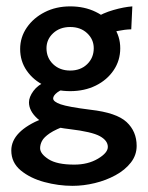

<svg xmlns="http://www.w3.org/2000/svg" viewBox="-20 -401 467 605"><path d="M208.5 184.6Q164.1 184.6 119.6 172.6Q75.2 160.6 45.4 136Q15.6 111.3 15.6 73.2Q15.6 12.2 113.8 -27.3Q113.8 -27.3 125.5 -25.6Q137.2 -23.9 152.8 -21.2Q168.5 -18.6 180.7 -14.9Q192.9 -11.2 193.8 -7.3Q155.3 6.3 136.7 19Q118.2 31.7 112.3 43.2Q106.4 54.7 106.4 65.9Q106.4 83.5 132.8 100.6Q159.2 117.7 213.9 117.7Q257.3 117.7 288.6 99.1Q319.8 80.6 319.8 62Q319.8 42 294.7 28.1Q269.5 14.2 199.7 5.9Q125.5 -2.4 98.4 -26.9Q71.3 -51.3 71.3 -78.6Q71.3 -95.2 85.4 -114.5Q99.6 -133.8 126 -144.5L204.6 -127.9Q172.9 -119.6 160.2 -109.6Q147.5 -99.6 147.5 -90.8Q147.5 -80.6 171.1 -72.3Q194.8 -64 265.1 -55.2Q347.2 -45.9 378.9 -16.4Q410.6 13.2 410.6 58.6Q410.6 87.9 392.3 111.3Q374 134.8 344 151.1Q314 167.5 278.6 176Q243.2 184.6 208.5 184.6ZM201.2 -113.8Q156.7 -113.8 121.1 -130.9Q85.4 -147.9 64.5 -178Q43.5 -208 43.5 -246.6Q43.5 -283.7 64.5 -314.2Q85.4 -344.7 121.1 -362.8Q156.7 -380.9 201.2 -380.9Q246.1 -380.9 281.7 -363.5Q317.4 -346.2 338.1 -316.4Q358.9 -286.6 358.9 -249Q358.9 -210.4 338.1 -179.7Q317.4 -148.9 281.7 -131.3Q246.1 -113.8 201.2 -113.8ZM201.2 -178.7Q233.9 -178.7 254.6 -198.7Q275.4 -218.8 275.4 -249Q275.4 -276.9 254.6 -296.4Q233.9 -315.9 201.2 -315.9Q168.5 -315.9 147.5 -296.4Q126.5 -276.9 126.5 -249Q126.5 -218.8 147.5 -198.7Q168.5 -178.7 201.2 -178.7ZM303.7 -288.6 279.8 -344.2Q304.2 -359.9 337.2 -369.4Q370.1 -378.9 397 -380.9L393.6 -308.6Q373.5 -308.1 351.3 -303.5Q329.1 -298.8 303.7 -288.6Z"/></svg>

Font: Harmattan SemiBold
Style: Regular
Weight: 600
Designer: George W. Nuss III and SIL International
Foundry: SIL International
Version: Version 4.000